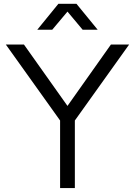

<svg xmlns="http://www.w3.org/2000/svg" viewBox="-20 -958 687 978"><path d="M286.1 -344.2 9.8 -731H102.1L323.7 -418.5L544.9 -731H637.7L361.3 -344.2V0H286.1ZM277.3 -938.5H369.6L477.5 -806.6H400.9L323.7 -898.9L246.1 -806.6H169.9Z"/></svg>

Font: Glacial Indifference
Style: Regular
Weight: 400
Designer: Alfredo Marco Pradil
Foundry: Alfredo Marco Pradil
Version: Version 1.312